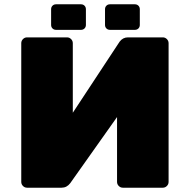

<svg xmlns="http://www.w3.org/2000/svg" viewBox="-20 -874 890 894"><path d="M319 -673V-349L537 -680Q552 -700 576 -700H738Q749 -700 757 -692Q765 -684 765 -673V-27Q765 -16 757 -8Q749 0 738 0H552Q541 0 533 -8Q525 -16 525 -27V-329L307 -21Q291 0 267 0H106Q95 0 87 -8Q79 -16 79 -27V-673Q79 -684 87 -692Q95 -700 106 -700H292Q303 -700 311 -692Q319 -684 319 -673ZM380 -831V-758Q380 -748 373.5 -741.5Q367 -735 357 -735H241Q231 -735 224.5 -741.5Q218 -748 218 -758V-831Q218 -841 224.5 -847.5Q231 -854 241 -854H357Q367 -854 373.5 -847.5Q380 -841 380 -831ZM631 -831V-758Q631 -748 624.5 -741.5Q618 -735 608 -735H492Q482 -735 475.5 -741.5Q469 -748 469 -758V-831Q469 -841 475.5 -847.5Q482 -854 492 -854H608Q618 -854 624.5 -847.5Q631 -841 631 -831Z"/></svg>

Font: Rubik Mono One
Style: Regular
Weight: 400
Designer: Hubert and Fischer with Elvire Volk Leonovitch (Cyrillic Expansion: Cyreal)
Foundry: Hubert and Fischer with Elvire Volk Leonovitch
Version: Version 2.000